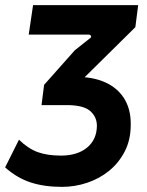

<svg xmlns="http://www.w3.org/2000/svg" viewBox="-31 -720 574 749"><path d="M211 9Q141 9 88 -8.5Q35 -26 -11 -67L43 -175Q79 -140 116.5 -126.5Q154 -113 207 -113Q271 -113 309 -144.5Q347 -176 347 -231Q346 -266 319.5 -288Q293 -310 229 -310H131L141 -389L261 -524L319 -570Q326 -574 324 -579.5Q322 -585 315 -585H81L98 -700H508L497 -614L256 -376L240 -419Q314 -424 368 -403.5Q422 -383 451 -339.5Q480 -296 479 -233Q479 -175 456 -130Q433 -85 395 -54Q357 -23 309 -7Q261 9 211 9Z"/></svg>

Font: Finlandica SemiBold
Style: Italic
Weight: 600
Italic angle: -8°
Designer: Niklas Ekholm, Juho Hiilivirta, Jaakko Suomalainen
Foundry: Helsinki Type Studio
Version: Version 1.063